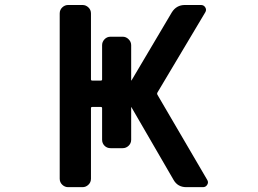

<svg xmlns="http://www.w3.org/2000/svg" viewBox="-20 -775 1040 774"><path d="M731.4 -20.5Q696.3 -20.5 679.7 -49.8L509.8 -342.8L508.8 -343.8V-342.8V-211.9Q508.8 -197.3 498.5 -187.5Q488.3 -177.7 474.6 -177.7H425.8Q411.1 -177.7 401.4 -187.5Q391.6 -197.3 391.6 -211.9V-338.9Q391.6 -343.8 386.7 -343.8H351.6Q346.7 -343.8 346.7 -338.9V-54.7Q346.7 -40 336.4 -30.3Q326.2 -20.5 312.5 -20.5H254.9Q241.2 -20.5 231 -30.3Q220.7 -40 220.7 -54.7V-720.7Q220.7 -735.4 231 -745.1Q241.2 -754.9 254.9 -754.9H312.5Q326.2 -754.9 336.4 -745.1Q346.7 -735.4 346.7 -720.7V-455.1Q346.7 -450.2 351.6 -450.2H386.7Q391.6 -450.2 391.6 -455.1V-592.8Q391.6 -606.4 401.4 -616.7Q411.1 -627 425.8 -627H474.6Q488.3 -627 498.5 -616.7Q508.8 -606.4 508.8 -592.8V-451.2L509.8 -450.2L672.9 -725.6Q691.4 -754.9 725.6 -754.9H790Q801.8 -754.9 807.6 -745.1Q813.5 -735.4 807.6 -725.6L614.3 -401.4Q612.3 -397.5 614.3 -393.6L815.4 -49.8Q818.4 -44.9 818.4 -40Q818.4 -35.2 815.4 -30.3Q809.6 -20.5 797.9 -20.5Z"/></svg>

Font: Rounded-L Mgen+ 1m medium
Style: Regular
Weight: 500
Designer: [Source Han Sans]
Ryoko NISHIZUKA  (kana & ideographs); Paul D. Hunt (Latin, Greek & Cyrillic); Wenlong ZHANG  (bopomofo
Version: Version 1.059.20150602